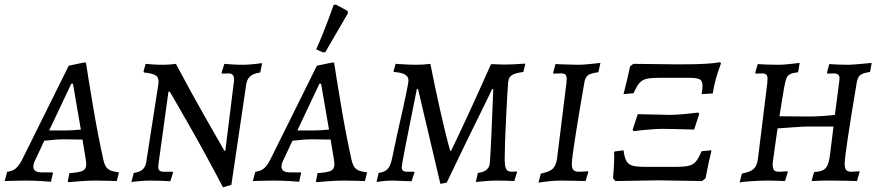

<svg xmlns="http://www.w3.org/2000/svg" viewBox="-42 -775 3776 824"><path d="M466 -36 468 -33 459 2Q449 2 423.5 1Q398 0 372 0Q334 0 297.5 3Q261 6 251 7L249 2L256 -32Q300 -35 314 -42.5Q328 -50 328 -69Q328 -82 325 -97L312 -176L232 -177Q199 -177 148 -171L112 -94Q101 -73 101 -61Q101 -47 110.5 -41Q120 -35 142 -35H185V-32L177 5Q167 4 133.5 2Q100 0 67 0Q37 0 11.5 1Q-14 2 -22 2L-11 -38Q11 -40 26 -52.5Q41 -65 56 -96L253 -493L320 -507L327 -506Q333 -464 355.5 -329.5Q378 -195 401 -92Q407 -62 420.5 -50.5Q434 -39 466 -36ZM235 -215Q269 -215 305 -219L271 -416H264L169 -215Z M962 -426Q966 -460 940 -460L911 -459L909 -463L921 -501Q930 -500 953.5 -498.5Q977 -497 1001 -497Q1022 -497 1048.5 -500Q1075 -503 1083 -504L1075 -464Q1047 -460 1033 -448.5Q1019 -437 1015 -415L951 18L915 29Q841 -113 763.5 -248.5Q686 -384 686 -382H681L638 -70L637 -60Q637 -48 642.5 -43Q648 -38 660 -38H698L701 -35L689 3Q680 2 655 1Q630 0 602 0Q581 0 555.5 2.5Q530 5 522 6L532 -33Q557 -36 570 -47.5Q583 -59 586 -82L638 -416Q641 -440 628 -450Q615 -460 576 -464Q574 -468 574 -469L583 -501Q591 -500 612.5 -498.5Q634 -497 656 -497Q673 -497 690.5 -498.5Q708 -500 713 -501Q777 -380 840 -269.5Q903 -159 921 -128H925Z M1531 -36 1533 -33 1524 2Q1514 2 1488.5 1Q1463 0 1437 0Q1399 0 1362.5 3Q1326 6 1316 7L1314 2L1321 -32Q1365 -35 1379 -42.5Q1393 -50 1393 -69Q1393 -82 1390 -97L1377 -176L1297 -177Q1264 -177 1213 -171L1177 -94Q1166 -73 1166 -61Q1166 -47 1175.5 -41Q1185 -35 1207 -35H1250V-32L1242 5Q1232 4 1198.5 2Q1165 0 1132 0Q1102 0 1076.5 1Q1051 2 1043 2L1054 -38Q1076 -40 1091 -52.5Q1106 -65 1121 -96L1318 -493L1385 -507L1392 -506Q1398 -464 1420.5 -329.5Q1443 -195 1466 -92Q1472 -62 1485.5 -50.5Q1499 -39 1531 -36ZM1300 -215Q1334 -215 1370 -219L1336 -416H1329L1234 -215ZM1354 -551 1345 -550 1315 -563Q1351 -644 1390 -754L1400 -755L1450 -728L1451 -718Z M1752 -393H1747Q1682 -73 1682 -57Q1682 -38 1704 -38H1735Q1735 -38 1737 -36L1724 3Q1655 0 1644 0Q1612 0 1574 6L1583 -33Q1608 -36 1620.5 -48.5Q1633 -61 1640 -92L1663 -201Q1711 -410 1711 -430Q1711 -446 1696 -455Q1681 -464 1649 -466L1647 -470L1656 -501Q1712 -497 1745 -497Q1773 -497 1805 -501Q1824 -404 1847.5 -299.5Q1871 -195 1890 -128H1894Q1958 -259 2065 -499Q2070 -500 2077 -499.5Q2084 -499 2091 -499Q2103 -498 2126 -498Q2157 -498 2211 -502L2212 -499L2204 -466Q2170 -462 2155.5 -453Q2141 -444 2139 -424Q2136 -393 2130 -270.5Q2124 -148 2124 -93Q2124 -60 2130.5 -49Q2137 -38 2154 -38L2176 -39L2177 -36L2165 2Q2123 0 2090 0Q2064 0 2033 3Q2002 6 2000 6L2009 -33Q2033 -36 2045 -45.5Q2057 -55 2060 -72Q2063 -110 2067 -198.5Q2071 -287 2075 -393H2070Q2067 -386 2063 -378Q2059 -370 2054 -359Q1960 -169 1875 9L1848 14Q1816 -123 1752 -393Z M2412 -71Q2412 -53 2419 -45.5Q2426 -38 2441 -38Q2455 -38 2466 -39Q2477 -40 2481 -40L2483 -37L2471 2Q2460 2 2428.5 1Q2397 0 2365 0Q2339 0 2308.5 3.5Q2278 7 2269 9L2279 -30Q2316 -37 2330.5 -51Q2345 -65 2349 -97L2389 -419Q2390 -426 2390 -437Q2390 -450 2384.5 -455Q2379 -460 2365 -460L2333 -459L2332 -463L2342 -500Q2346 -500 2380.5 -498.5Q2415 -497 2439 -497Q2461 -497 2493 -500.5Q2525 -504 2535 -505L2526 -465Q2494 -461 2482 -452.5Q2470 -444 2466 -422Q2446 -307 2429 -200.5Q2412 -94 2412 -71Z M2662 -490 2676 -501 2850 -499H2895Q2999 -499 3049 -508L3052 -502Q3026 -435 3017 -374L2969 -371Q2973 -391 2973 -407Q2973 -428 2961 -434.5Q2949 -441 2915 -441H2788Q2750 -441 2732 -436.5Q2714 -432 2702.5 -419Q2691 -406 2677 -375L2634 -371Q2654 -449 2662 -490ZM2673 -218 2695 -285Q2803 -282 2832 -282Q2853 -282 2889 -285Q2925 -288 2954 -292L2959 -286L2937 -219Q2829 -222 2799 -222Q2779 -222 2742.5 -219Q2706 -216 2677 -212ZM2589 -10Q2594 -70 2594 -99Q2594 -114 2593 -120L2596 -125L2634 -130Q2638 -98 2646.5 -83.5Q2655 -69 2672.5 -64Q2690 -59 2727 -59H2860Q2897 -59 2915.5 -64Q2934 -69 2945 -82.5Q2956 -96 2969 -126L3009 -130L3011 -126Q3000 -85 2986 -10L2971 2L2783 -1L2599 2Z M3583 -72Q3583 -53 3589.5 -45.5Q3596 -38 3612 -38Q3624 -38 3633.5 -39Q3643 -40 3646 -40L3647 -37L3636 2Q3626 2 3597.5 1Q3569 0 3538 0H3511Q3480 0 3467 1Q3459 1 3451.5 1.5Q3444 2 3441 1L3452 -37Q3476 -38 3489.5 -44.5Q3503 -51 3510 -67.5Q3517 -84 3521 -118L3535 -232H3423Q3408 -232 3360 -228.5Q3312 -225 3295 -224L3282 -133Q3280 -113 3278 -104Q3274 -78 3274 -68Q3274 -61 3275 -58Q3277 -46 3283 -42Q3289 -38 3303 -38Q3315 -38 3325 -39Q3335 -40 3338 -40L3339 -37L3327 2Q3320 2 3299 1Q3278 0 3255 0Q3219 0 3176 3Q3133 6 3132 9L3142 -30Q3171 -36 3185 -44.5Q3199 -53 3205 -69.5Q3211 -86 3214 -119L3251 -419Q3252 -426 3252 -437Q3252 -450 3246.5 -455Q3241 -460 3227 -460L3202 -459L3199 -463L3210 -500Q3220 -499 3246 -498Q3272 -497 3298 -497Q3320 -497 3350.5 -500.5Q3381 -504 3390 -505L3383 -465Q3359 -462 3348.5 -456.5Q3338 -451 3333 -438.5Q3328 -426 3323 -398L3303 -276L3429 -275Q3481 -275 3541 -282L3559 -419Q3561 -433 3561 -437Q3561 -450 3555 -455Q3549 -460 3535 -460L3509 -459L3507 -463L3517 -500Q3526 -499 3551 -498Q3576 -497 3601 -497Q3624 -498 3656.5 -501Q3689 -504 3699 -505L3692 -466Q3661 -462 3650 -453Q3639 -444 3635 -422Q3583 -112 3583 -72Z"/></svg>

Font: Alegreya SC
Style: Italic
Weight: 400
Italic angle: -7°
Designer: Juan Pablo del Peral
Foundry: Huerta Tipografica
Version: Version 2.007; ttfautohint (v1.6)